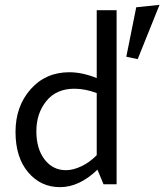

<svg xmlns="http://www.w3.org/2000/svg" viewBox="-20 -760 678 792"><path d="M379 -718H461V0H407L382 -60Q307 12 227.5 12Q148 12 96 -49.5Q44 -111 44 -216Q44 -321 106 -391.5Q168 -462 266 -462Q319 -462 379 -438ZM287 -394Q212 -394 171 -343Q130 -292 130 -219Q130 -146 164 -102Q198 -58 252 -58Q282 -58 316.5 -74.5Q351 -91 379 -120V-376Q332 -394 287 -394ZM548 -516 501 -526 542 -730 638 -740Z"/></svg>

Font: Average Sans
Style: Regular
Weight: 400
Designer: Eduardo Rodriguez Tunni
Foundry: Eduardo Rodriguez Tunni
Version: Version 1.002